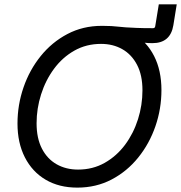

<svg xmlns="http://www.w3.org/2000/svg" viewBox="-20 -858 838 889"><path d="M444.3 -671.4 455.6 -738.3Q479 -738.3 495.4 -737.3Q511.7 -736.3 526.9 -734.6Q542 -732.9 562 -731.4Q582 -730 612.1 -728.8Q642.1 -727.5 688.5 -727.5Q697.3 -727.5 698.7 -736.3L715.3 -837.9H798.3L782.7 -741.2Q775.9 -699.7 751.7 -679Q727.5 -658.2 685.5 -658.2Q665.5 -658.2 649.2 -660.2Q632.8 -662.1 609.6 -664.8Q586.4 -667.5 547.6 -669.4Q508.8 -671.4 444.3 -671.4ZM337.9 10.7Q253.4 10.7 191.4 -25.9Q129.4 -62.5 95.2 -129.4Q61 -196.3 61 -286.1Q61 -372.6 88.9 -453.4Q116.7 -534.2 168.5 -598.4Q220.2 -662.6 292 -700.4Q363.8 -738.3 451.2 -738.3Q535.6 -738.3 597.7 -701.7Q659.7 -665 693.6 -598.4Q727.5 -531.7 727.5 -440.9Q727.5 -354.5 699.7 -273.7Q671.9 -192.9 620.1 -128.7Q568.4 -64.5 496.8 -26.9Q425.3 10.7 337.9 10.7ZM341.3 -72.8Q409.7 -72.8 464.8 -104Q520 -135.3 559.1 -187.7Q598.1 -240.2 618.9 -305.7Q639.6 -371.1 639.6 -439.9Q639.6 -509.8 614.7 -557.6Q589.8 -605.5 546.6 -630.1Q503.4 -654.8 447.8 -654.8Q379.4 -654.8 324.2 -623.5Q269 -592.3 230 -539.3Q190.9 -486.3 170.2 -420.9Q149.4 -355.5 149.4 -287.1Q149.4 -217.8 174.1 -169.9Q198.7 -122.1 242.2 -97.4Q285.6 -72.8 341.3 -72.8Z"/></svg>

Font: Inter 24pt
Style: Italic
Weight: 400
Italic angle: -9.3988°
Designer: Rasmus Andersson
Foundry: rsms
Version: Version 4.001;git-66647c0bb